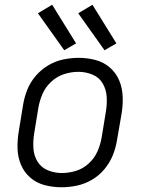

<svg xmlns="http://www.w3.org/2000/svg" viewBox="-20 -782 616 810"><path d="M239 8Q272 8 305 1Q338 -6 368.5 -24Q399 -42 421.5 -69.5Q444 -97 456.5 -128.5Q469 -160 474 -193L493 -303Q499 -339 497.5 -375.5Q496 -412 482.5 -443.5Q469 -475 443 -497.5Q417 -520 382.5 -529Q348 -538 312 -538Q280 -538 246.5 -531Q213 -524 183 -506Q153 -488 130 -461Q107 -434 94.5 -402Q82 -370 77 -337L59 -227Q53 -191 54 -155Q55 -119 68.5 -87Q82 -55 108 -32.5Q134 -10 168.5 -1Q203 8 239 8ZM241 -52Q210 -52 182 -63.5Q154 -75 138.5 -100Q123 -125 121 -156Q119 -187 124 -218L142 -328Q147 -357 159.5 -386Q172 -415 196.5 -437.5Q221 -460 251 -469.5Q281 -479 311 -479Q341 -479 369.5 -467.5Q398 -456 413 -430.5Q428 -405 430 -374.5Q432 -344 427 -313L409 -203Q404 -173 391.5 -144Q379 -115 354.5 -92.5Q330 -70 300 -61Q270 -52 241 -52ZM421 -570 471 -599 370 -762 310 -726ZM251 -570 301 -599 200 -762 140 -726Z"/></svg>

Font: Iosevka Sparkle Light Oblique
Style: Regular
Weight: 300
Italic angle: -9°
Designer: Belleve Invis
Foundry: Belleve Invis
Version: Version 4.5.0; ttfautohint (v1.8.3)